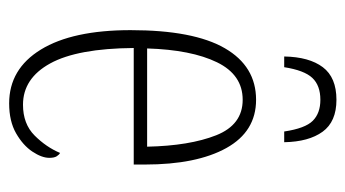

<svg xmlns="http://www.w3.org/2000/svg" viewBox="-192 -572 773 430"><g transform="rotate(90 195.0 -356.5)"><path d="M211 10Q134 10 90.5 -61Q47 -132 47 -262Q47 -403 87.5 -473Q128 -543 203 -543Q274 -543 311 -476.5Q348 -410 348 -294V-269H87Q88 -143 121.5 -82Q155 -21 214 -21Q257 -21 283 -47Q309 -73 322 -104Q326 -102 329.5 -96.5Q333 -91 333 -80Q333 -63 319 -42Q305 -21 278 -5.5Q251 10 211 10ZM308 -299Q306 -394 282.5 -453.5Q259 -513 203 -513Q147 -513 119 -455.5Q91 -398 88 -299ZM106 -606Q107 -662 130 -692.5Q153 -723 203 -723Q252 -723 274.5 -692Q297 -661 298 -606H274Q267 -653 250 -670Q233 -687 203 -687Q171 -687 154 -669Q137 -651 130 -606Z"/></g></svg>

Font: Noto Serif ExtraCondensed ExtraLight
Style: Regular
Weight: 200
Width: 2
Designer: Monotype Design Team
Foundry: Monotype Imaging Inc.
Version: Version 2.015